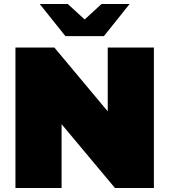

<svg xmlns="http://www.w3.org/2000/svg" viewBox="-20 -937 844 957"><path d="M287 0H57V-700H251L517 -382V-700H747V0H553L287 -318ZM498 -757H306L178 -917H318L402 -840L486 -917H626Z"/></svg>

Font: Montserrat-Alt1 Black
Style: Regular
Weight: 900
Designer: Differentunic
Foundry: Differentunic
Version: Version 7.222